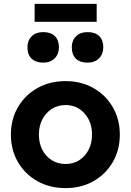

<svg xmlns="http://www.w3.org/2000/svg" viewBox="-20 -957 673 987"><path d="M317 10Q236 10 172.5 -25.5Q109 -61 72.5 -123.5Q36 -186 36 -265Q36 -344 72.5 -406.5Q109 -469 172.5 -504.5Q236 -540 317 -540Q397 -540 460 -504.5Q523 -469 559.5 -406.5Q596 -344 596 -265Q596 -186 559.5 -123.5Q523 -61 460 -25.5Q397 10 317 10ZM317 -114Q357 -114 387.5 -133.5Q418 -153 435.5 -187Q453 -221 453 -265Q453 -331 414.5 -374Q376 -417 317 -417Q277 -417 246 -397Q215 -377 197.5 -343Q180 -309 180 -265Q180 -221 197.5 -187Q215 -153 246 -133.5Q277 -114 317 -114ZM430 -635Q391 -635 370 -655.5Q349 -676 349 -714Q349 -749 371 -770.5Q393 -792 430 -792Q469 -792 490 -771.5Q511 -751 511 -714Q511 -679 489 -657Q467 -635 430 -635ZM202 -635Q164 -635 142.5 -655.5Q121 -676 121 -714Q121 -749 143 -770.5Q165 -792 202 -792Q241 -792 262 -771.5Q283 -751 283 -714Q283 -679 261 -657Q239 -635 202 -635ZM158 -845V-937H477V-845Z"/></svg>

Font: Lexend Deca SemiBold
Style: Regular
Weight: 600
Designer: Bonnie Shaver-Troup, Thomas Jockin
Foundry: Lexend
Version: Version 1.008; ttfautohint (v1.8.4.7-5d5b)